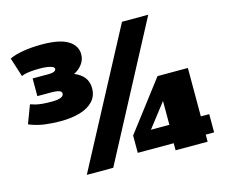

<svg xmlns="http://www.w3.org/2000/svg" viewBox="-101 -854 1173 996"><g transform="rotate(-15 485.5 -356.0)"><path d="M21 -328 58 -426Q72 -421 86 -417.5Q100 -414 120 -412Q140 -410 170 -410Q205 -410 220.5 -417Q236 -424 236 -436Q236 -443 232 -447Q228 -451 216 -454Q204 -457 180 -457H106V-552H192Q212 -552 222 -557Q232 -562 232 -570Q232 -577 222 -582Q212 -587 194.5 -589.5Q177 -592 156 -592Q124 -592 102.5 -589.5Q81 -587 70 -583.5Q59 -580 56 -578L23 -681Q52 -695 97.5 -702.5Q143 -710 197 -710Q292 -710 337 -682.5Q382 -655 382 -608Q382 -579 364.5 -555.5Q347 -532 320 -519Q356 -504 373.5 -480.5Q391 -457 391 -424Q391 -382 365.5 -354.5Q340 -327 295 -313.5Q250 -300 189 -300Q145 -300 104 -305.5Q63 -311 21 -328ZM390 4H248L630 -716H771ZM533 -38V-131L735 -396H898V-136H943V-38H898V0H726V-38ZM630 -136H729V-264Z"/></g></svg>

Font: Georama Black
Style: Regular
Weight: 900
Designer: Jean-Baptiste Levee
Foundry: Production Type
Version: Version 1.001